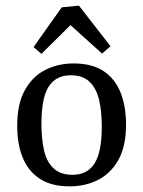

<svg xmlns="http://www.w3.org/2000/svg" viewBox="-20 -651 508 681"><path d="M341 -202Q341 -258 331 -298.5Q321 -339 297 -361.5Q273 -384 231 -384Q178 -384 152.5 -343.5Q127 -303 127 -213Q127 -157 136.5 -116.5Q146 -76 170.5 -53.5Q195 -31 237 -31Q290 -31 315.5 -71.5Q341 -112 341 -202ZM41 -205Q41 -282 68 -331Q95 -380 140.5 -403Q186 -426 241 -426Q306 -426 347 -399Q388 -372 407.5 -323Q427 -274 427 -209Q427 -132 400 -84Q373 -36 328 -13Q283 10 227 10Q162 10 121 -17Q80 -44 60.5 -92Q41 -140 41 -205ZM99 -484 199 -625 260 -631 372 -487 342 -461 230 -562 127 -460Z"/></svg>

Font: Yrsa
Style: Regular
Weight: 400
Designer: Anna Giedrys (Yrsa+Rasa design), David Brezina (Yrsa art-direction, Rasa art-direction, design)
Foundry: Rosetta Type Foundry
Version: Version 2.004